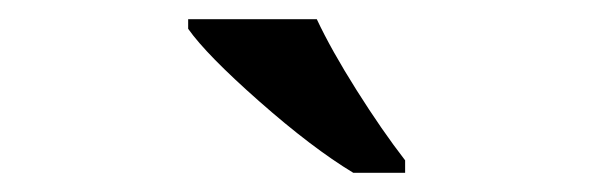

<svg xmlns="http://www.w3.org/2000/svg" viewBox="-20 -786 617 200"><path d="M176 -756V-766H310Q325 -734 351.5 -692Q378 -650 402 -619V-606H348Q305 -632 250 -680.5Q195 -729 176 -756Z"/></svg>

Font: Noto Serif SemiBold
Style: Regular
Weight: 600
Designer: Monotype Design Team
Foundry: Monotype Imaging Inc.
Version: Version 1.001